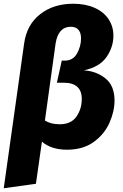

<svg xmlns="http://www.w3.org/2000/svg" viewBox="-39 -781 657 1026"><path d="M90 -549Q104 -649 175.5 -705Q247 -761 352 -761Q418 -761 467 -739Q516 -717 541.5 -678Q567 -639 567 -591Q567 -529 530 -476Q493 -423 409 -405Q476 -401 524.5 -362Q573 -323 573 -244Q573 -186 546 -125Q519 -64 462 -22.5Q405 19 319 19Q235 19 185 -24L153 201L-19 225ZM398 -252Q398 -339 301 -339H265L291 -457H307Q351 -457 372.5 -495Q394 -533 394 -576Q394 -606 380 -622Q366 -638 339 -638Q306 -638 285.5 -615.5Q265 -593 258 -548L201 -137Q232 -117 280 -117Q341 -117 369.5 -158Q398 -199 398 -252Z"/></svg>

Font: Trujillo ExtraBold
Style: Italic
Weight: 800
Italic angle: -8°
Designer: Fira Sans original fonts by bBox Type GmbH, Carrois Corporate GbR, & Edenspiekermann AG / Changes by Cristiano Sobral
Foundry: Fira Sans original fonts by bBox Type GmbH, Carrois Corporate GbR, & Edenspiekermann AG / Changes by Cristiano Sobral
Version: Version 4.301;July 28, 2020;FontCreator 13.0.0.2655 64-bit